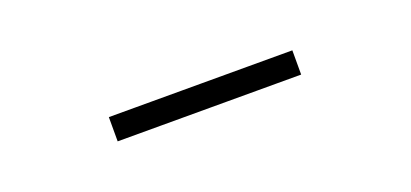

<svg xmlns="http://www.w3.org/2000/svg" viewBox="-14 -809 629 294"><g transform="rotate(-20 300.0 -662.0)"><path d="M150.5 -642.5V-682Q184.5 -682 222 -682Q259.5 -682 300 -682Q341 -682 378.2 -682Q415.5 -682 449.5 -682V-642.5Q415.5 -642.5 378.2 -642.5Q341 -642.5 300 -642.5Q259.5 -642.5 222 -642.5Q184.5 -642.5 150.5 -642.5Z"/></g></svg>

Font: Commissioner Thin ExtraLight
Style: Regular
Weight: 250
Version: Version 1.000